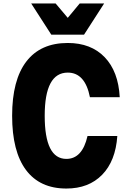

<svg xmlns="http://www.w3.org/2000/svg" viewBox="-20 -1068 740 1108"><path d="M363 20Q210 20 130 -87Q50 -194 50 -400Q50 -606 132 -713Q214 -820 371 -820Q505 -820 584 -738Q663 -656 671 -507H499Q471 -649 371 -649Q238 -649 238 -400Q238 -151 363 -151Q455 -151 485 -283H657Q647 -139 569.5 -59.5Q492 20 363 20ZM581 -1048 465 -868H276L160 -1048H301L371 -965L440 -1048Z"/></svg>

Font: Martian Mono ExtraBold
Style: Regular
Weight: 800
Monospace: yes
Designer: Roman Shamin
Foundry: Evil Martians
Version: Version 1.000; ttfautohint (v1.8.4.7-5d5b)